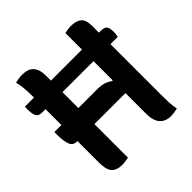

<svg xmlns="http://www.w3.org/2000/svg" viewBox="-187 -862 1024 1024"><g transform="rotate(-45 325.0 -350.0)"><path d="M32 -371H85V-491H58Q35 -491 25.5 -505Q16 -519 16 -564Q16 -568 16.5 -571.5Q17 -575 17 -578H85V-593Q85 -622 82.5 -649.5Q80 -677 74 -702Q88 -705 100 -707Q112 -709 126 -709Q172 -709 192.5 -685Q213 -661 213 -620V-578H447V-703Q458 -705 469.5 -707Q481 -709 494 -709Q532 -709 553.5 -692.5Q575 -676 575 -628V-578H589Q615 -578 624.5 -566.5Q634 -555 634 -526Q634 -518 633 -508.5Q632 -499 630 -491H575V-109Q575 -80 576 -52.5Q577 -25 583 2Q570 5 557.5 7Q545 9 531 9Q492 9 469.5 -16.5Q447 -42 447 -93V-250H213V3Q201 5 189.5 7Q178 9 164 9Q125 9 105 -11.5Q85 -32 85 -89V-250H81Q51 -250 41.5 -278Q32 -306 32 -350ZM356 -371Q410 -371 442 -345L447 -347V-491H213V-371Z"/></g></svg>

Font: Recursive Sn Csl St SmB
Style: Regular
Weight: 600
Version: Version 1.079;hotconv 1.0.112;makeotfexe 2.5.65598; ttfautoh